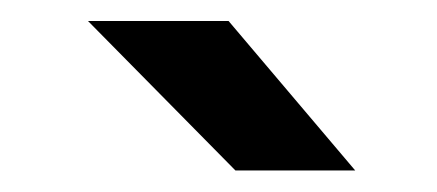

<svg xmlns="http://www.w3.org/2000/svg" viewBox="-20 -757 410 180"><path d="M313 -597.2H200.7L62.5 -737.3H194.3Z"/></svg>

Font: Epilogue ExtraBold
Style: Regular
Weight: 800
Designer: Tyler Finck
Foundry: Etcetera Type Co
Version: Version 2.112